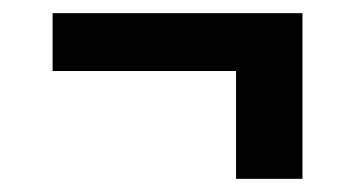

<svg xmlns="http://www.w3.org/2000/svg" viewBox="-20 -404 540 292"><path d="M440 -132H339V-296H60V-384H440Z"/></svg>

Font: Zed Sans Semibold
Style: Regular
Weight: 600
Designer: Belleve Invis
Foundry: Belleve Invis
Version: Version 1.0.0; ttfautohint (v1.8.4)